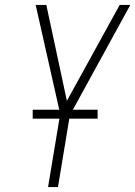

<svg xmlns="http://www.w3.org/2000/svg" viewBox="-20 -755 546 775"><path d="M174 0 223 -295 124 -735H167L250 -348L463 -735H506L262 -290L214 0ZM112 -276V-312H374V-276Z"/></svg>

Font: Iosevka Extralight
Style: Italic
Weight: 200
Italic angle: -9°
Monospace: yes
Designer: Belleve Invis
Foundry: Belleve Invis
Version: Version 32.5.0; ttfautohint (v1.8.4)